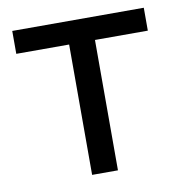

<svg xmlns="http://www.w3.org/2000/svg" viewBox="-65 -583 613 644"><g transform="rotate(-10 241.5 -261.0)"><path d="M198 0V-444H18V-522H466V-444H286V0Z"/></g></svg>

Font: YasnoRaleway Medium
Style: Regular
Weight: 500
Designer: Matt McInerney, Pablo Impallari, Rodrigo Fuenzalida
Foundry: Matt McInerney, Pablo Impallari, Rodrigo Fuenzalida
Version: Version 4.026